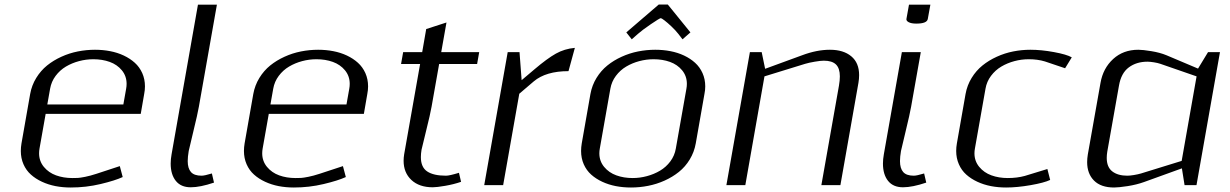

<svg xmlns="http://www.w3.org/2000/svg" viewBox="-20 -812 5392 842"><path d="M74.2 -183.1 112.3 -399.9Q119.1 -438 138.9 -470.2Q158.7 -502.4 186.5 -524.9Q214.4 -547.4 249.3 -563.2Q284.2 -579.1 321.3 -586.4Q358.4 -593.8 396.5 -593.8Q431.2 -593.8 463.1 -587.6Q495.1 -581.5 522.9 -568.4Q550.8 -555.2 571.3 -536.6Q591.8 -518.1 603.8 -491.5Q615.7 -464.8 615.7 -433.1Q615.7 -417 612.3 -399.9L597.2 -312.5H180.2L153.3 -160.6Q151.4 -149.9 151.4 -139.6Q151.4 -105.5 172.4 -80.1Q193.4 -54.7 225.8 -43Q258.3 -31.2 297.4 -31.2Q312 -31.2 321.8 -31.7Q331.5 -32.2 353.8 -36.6Q376 -41 402.8 -49.8L505.4 -83.5L518.1 -35.6Q484.4 -20 420.9 -4.9Q357.4 10.3 290 10.3Q255.4 10.3 223.6 4.2Q191.9 -2 164.1 -14.9Q136.2 -27.8 115.5 -46.4Q94.7 -64.9 83 -91.6Q71.3 -118.2 71.3 -149.9Q71.3 -166 74.2 -183.1ZM533.2 -422.9Q535.2 -433.6 535.2 -444.3Q535.2 -478.5 514.4 -503.7Q493.7 -528.8 461.2 -540.5Q428.7 -552.2 389.2 -552.2Q357.4 -552.2 326.4 -543.9Q295.4 -535.6 269 -520Q242.7 -504.4 223.9 -479.2Q205.1 -454.1 199.7 -422.9L187.5 -354H521Z M848.1 -791.5H931.2L852.1 -343.8Q846.7 -312.5 827.6 -234.4Q808.6 -156.2 807.6 -149.9Q803.2 -124 803.2 -105.5Q803.2 -73.7 817.4 -57.6Q831.5 -41.5 863.8 -41.5Q877 -41.5 909.2 -51.3L918.5 -11.2Q857.9 9.3 816.4 9.3Q773.4 9.3 751 -18.8Q728.5 -46.9 728.5 -94.7Q728.5 -113.8 732.4 -135.3Z M1052.7 -183.1 1090.8 -399.9Q1097.7 -438 1117.4 -470.2Q1137.2 -502.4 1165 -524.9Q1192.9 -547.4 1227.8 -563.2Q1262.7 -579.1 1299.8 -586.4Q1336.9 -593.8 1375 -593.8Q1409.7 -593.8 1441.7 -587.6Q1473.6 -581.5 1501.5 -568.4Q1529.3 -555.2 1549.8 -536.6Q1570.3 -518.1 1582.3 -491.5Q1594.2 -464.8 1594.2 -433.1Q1594.2 -417 1590.8 -399.9L1575.7 -312.5H1158.7L1131.8 -160.6Q1129.9 -149.9 1129.9 -139.6Q1129.9 -105.5 1150.9 -80.1Q1171.9 -54.7 1204.3 -43Q1236.8 -31.2 1275.9 -31.2Q1290.5 -31.2 1300.3 -31.7Q1310.1 -32.2 1332.3 -36.6Q1354.5 -41 1381.3 -49.8L1483.9 -83.5L1496.6 -35.6Q1462.9 -20 1399.4 -4.9Q1335.9 10.3 1268.6 10.3Q1233.9 10.3 1202.1 4.2Q1170.4 -2 1142.6 -14.9Q1114.7 -27.8 1094 -46.4Q1073.2 -64.9 1061.5 -91.6Q1049.8 -118.2 1049.8 -149.9Q1049.8 -166 1052.7 -183.1ZM1511.7 -422.9Q1513.7 -433.6 1513.7 -444.3Q1513.7 -478.5 1492.9 -503.7Q1472.2 -528.8 1439.7 -540.5Q1407.2 -552.2 1367.7 -552.2Q1335.9 -552.2 1304.9 -543.9Q1273.9 -535.6 1247.6 -520Q1221.2 -504.4 1202.4 -479.2Q1183.6 -454.1 1178.2 -422.9L1166 -354H1499.5Z M1822.3 -531.2H1738.8L1748 -583.5H1831.5L1849.1 -684.6L1938 -713.4L1915 -583.5H2081.5L2072.3 -531.2H1905.8L1872.6 -343.8Q1867.2 -312.5 1848.4 -237.1Q1829.6 -161.6 1828.6 -155.3Q1825.7 -137.7 1825.7 -123Q1825.7 -78.6 1853.5 -60.1Q1881.3 -41.5 1936 -41.5Q1951.2 -41.5 1992.7 -54.2L2002 -14.6Q1969.2 -3.4 1932.4 2.9Q1895.5 9.3 1877.9 9.3Q1818.4 9.3 1784.2 -22.7Q1750 -54.7 1750 -106.9Q1750 -120.6 1752.4 -135.3Z M2473.1 -500Q2374 -500 2320.8 -455.1L2257.3 -400.9L2186.5 0H2103.5L2206.5 -583.5H2258.3L2267.6 -460.4L2324.2 -508.3Q2379.4 -555.2 2417.5 -576.7Q2455.6 -598.1 2501 -602.1Z M2610.4 -160.6Q2608.4 -149.9 2608.4 -139.6Q2608.4 -105.5 2629.4 -80.1Q2650.4 -54.7 2682.9 -43Q2715.3 -31.2 2754.4 -31.2Q2786.1 -31.2 2817.1 -39.6Q2848.1 -47.9 2874.5 -63.5Q2900.9 -79.1 2919.7 -104.2Q2938.5 -129.4 2943.8 -160.6L2990.2 -422.9Q2992.2 -433.6 2992.2 -444.3Q2992.2 -478.5 2971.4 -503.7Q2950.7 -528.8 2918.2 -540.5Q2885.7 -552.2 2846.2 -552.2Q2814.5 -552.2 2783.4 -543.9Q2752.4 -535.6 2726.1 -520Q2699.7 -504.4 2680.9 -479.2Q2662.1 -454.1 2656.7 -422.9ZM2531.2 -183.1 2569.3 -399.9Q2576.2 -438 2595.9 -470.2Q2615.7 -502.4 2643.6 -524.9Q2671.4 -547.4 2706.3 -563.2Q2741.2 -579.1 2778.3 -586.4Q2815.4 -593.8 2853.5 -593.8Q2888.2 -593.8 2920.2 -587.6Q2952.1 -581.5 2980 -568.4Q3007.8 -555.2 3028.3 -536.6Q3048.8 -518.1 3060.8 -491.5Q3072.8 -464.8 3072.8 -433.1Q3072.8 -417 3069.3 -399.9L3031.2 -183.1Q3024.4 -145 3004.9 -112.8Q2985.4 -80.6 2957.3 -58.1Q2929.2 -35.6 2894.5 -20Q2859.9 -4.4 2822.5 2.9Q2785.2 10.3 2747.1 10.3Q2712.4 10.3 2680.7 4.2Q2648.9 -2 2621.1 -14.9Q2593.3 -27.8 2572.5 -46.4Q2551.8 -64.9 2540 -91.6Q2528.3 -118.2 2528.3 -149.9Q2528.3 -166 2531.2 -183.1ZM2908.7 -792 3007.8 -669.9 2973.1 -639.6 2954.6 -663.6Q2942.4 -679.2 2924.6 -696Q2906.7 -712.9 2893.8 -722.7Q2880.9 -732.4 2877.9 -732.4Q2873 -732.4 2834.5 -706.1Q2795.9 -679.7 2777.8 -663.6L2750.5 -639.6L2726.6 -669.9L2868.7 -792Z M3659.2 -436.5Q3663.1 -459.5 3663.1 -477.1Q3663.1 -512.7 3646 -529.3Q3628.9 -545.9 3592.8 -545.9Q3579.1 -545.9 3553.2 -541.5Q3527.3 -537.1 3511.2 -532.2L3332.5 -477.1L3248.5 0H3165.5L3268.6 -583.5H3320.3L3335.4 -510.3L3498 -569.8Q3562 -593.8 3619.6 -593.8Q3678.7 -593.8 3713.1 -565.2Q3747.6 -536.6 3747.6 -482.4Q3747.6 -466.3 3744.6 -448.7L3665.5 0H3582Z M3935.1 -583.5H4018.1L3975.6 -343.8Q3970.2 -312.5 3951.2 -234.4Q3932.1 -156.2 3931.2 -149.9Q3926.8 -124 3926.8 -105.5Q3926.8 -73.7 3940.9 -57.6Q3955.1 -41.5 3987.3 -41.5Q4000.5 -41.5 4032.7 -51.3L4042 -11.2Q3981.4 9.3 3939.9 9.3Q3897 9.3 3874.5 -18.8Q3852.1 -46.9 3852.1 -94.7Q3852.1 -113.8 3856 -135.3ZM3966.3 -791.5H4060.1L4048.8 -729Q4045.4 -708.5 3998.5 -708.5Q3976.6 -708.5 3965.1 -714.6Q3953.6 -720.7 3955.1 -729Z M4392.1 10.3Q4357.4 10.3 4325.7 4.2Q4293.9 -2 4266.1 -14.9Q4238.3 -27.8 4217.5 -46.4Q4196.8 -64.9 4185.1 -91.6Q4173.3 -118.2 4173.3 -149.9Q4173.3 -166 4176.3 -183.1L4214.4 -399.9Q4221.2 -438 4241 -470.2Q4260.7 -502.4 4288.6 -524.9Q4316.4 -547.4 4351.3 -563.2Q4386.2 -579.1 4423.3 -586.4Q4460.4 -593.8 4498.5 -593.8Q4546.9 -593.8 4602.5 -583.5Q4658.2 -573.2 4680.2 -560.5L4650.9 -512.7L4562.5 -542.5Q4530.8 -552.2 4491.2 -552.2Q4459.5 -552.2 4428.5 -543.9Q4397.5 -535.6 4371.1 -520Q4344.7 -504.4 4325.9 -479.2Q4307.1 -454.1 4301.8 -422.9L4255.4 -160.6Q4253.4 -149.9 4253.4 -139.6Q4253.4 -105.5 4274.4 -80.1Q4295.4 -54.7 4327.9 -43Q4360.4 -31.2 4399.4 -31.2Q4440.4 -31.2 4474.1 -40.5L4573.2 -70.8L4585.4 -22.9Q4558.6 -10.3 4499.5 0Q4440.4 10.3 4392.1 10.3Z M5163.1 -73.7 4997.1 -13.7Q4964.8 -2 4925 4.2Q4885.3 10.3 4865.7 10.3Q4808.1 10.3 4777.8 -20Q4747.6 -50.3 4747.6 -101.1Q4747.6 -116.7 4750.5 -134.3L4806.2 -448.7Q4817.4 -512.7 4861.6 -553.2Q4905.8 -593.8 4972.2 -593.8Q4991.7 -593.8 5029.3 -587.6Q5066.9 -581.5 5095.2 -569.8L5233.9 -511.2L5277.8 -583.5H5330.1L5227.1 0H5174.8ZM5227.5 -477.1 5068.4 -532.2Q5057.1 -536.1 5040 -538.8Q5022.9 -541.5 5012.2 -541.5Q4963.9 -541.5 4930.2 -516.4Q4896.5 -491.2 4887.2 -436.5L4835.9 -147Q4833.5 -132.3 4833.5 -119.6Q4833.5 -79.1 4857.9 -60.3Q4882.3 -41.5 4923.8 -41.5Q4934.6 -41.5 4952.6 -44.4Q4970.7 -47.4 4983.9 -51.3L5162.1 -106.4Z"/></svg>

Font: Resagnicto
Style: Italic
Weight: 500
Italic angle: -10°
Version: Version 0.999